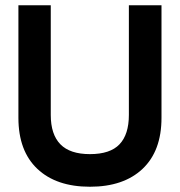

<svg xmlns="http://www.w3.org/2000/svg" viewBox="-20 -700 684 730"><path d="M50 -252V-680H173V-263Q173 -189 209.5 -151.5Q246 -114 322 -114Q399 -114 434.5 -151.5Q470 -189 470 -263V-680H594V-252Q594 -126 522 -58Q450 10 322 10Q194 10 122 -58Q50 -126 50 -252Z"/></svg>

Font: Teachers SemiBold
Style: Regular
Weight: 600
Designer: Alfredo Marco Pradil & Chank Diesel
Version: Version 0.009